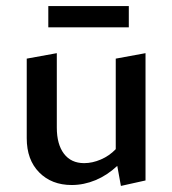

<svg xmlns="http://www.w3.org/2000/svg" viewBox="-20 -603 567 632"><path d="M404 -513H139V-583H404ZM459 -428V-9L378 9L366 -57Q333 -26 294.5 -10Q256 6 216 6Q150 6 109 -35.5Q68 -77 68 -148V-410L167 -428V-183Q167 -128 190.5 -97Q214 -66 257 -66Q284 -66 312 -78Q340 -90 361 -112V-410Z"/></svg>

Font: Ysabeau Infant Semibold
Style: Regular
Weight: 600
Designer: Christian Thalmann (Catharsis Fonts)
Version: Version 0.003